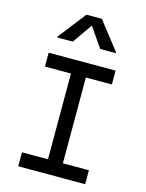

<svg xmlns="http://www.w3.org/2000/svg" viewBox="-144 -1084 887 1169"><g transform="rotate(15 300.0 -499.5)"><path d="M253 -45.5V-670.5H347V-45.5ZM89 0V-88H511V0ZM89 -628.5V-716H511V-628.5ZM115.5 -819V-824.5L251.5 -999H348.5L484.5 -824.5V-819H386.5L289.5 -959H311L213.5 -819Z"/></g></svg>

Font: Google Sans Code
Style: Regular
Weight: 400
Monospace: yes
Designer: Google Sans Code Authors
Foundry: Google LLC
Version: Version 6.000